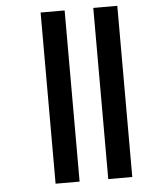

<svg xmlns="http://www.w3.org/2000/svg" viewBox="-53 -784 635 828"><g transform="rotate(-5 264.5 -370.5)"><path d="M258 -741V0H154V-741ZM486 -741V0H382V-741Z"/></g></svg>

Font: Poppins Cyr Med
Style: Regular
Weight: 500
Designer: Ninad Kale (Devanagari), Jonny Pinhorn (Latin)
Foundry: Indian Type Foundry
Version: 4.004